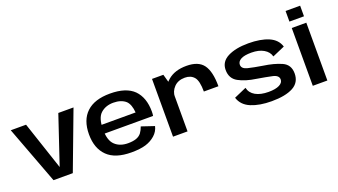

<svg xmlns="http://www.w3.org/2000/svg" viewBox="-63 -1303 3254 1846"><g transform="rotate(-20 1564.0 -380.5)"><path d="M241.5 0H439L661.5 -591.5H506L341 -100H340L176 -591.5H19.5Z M1038.5 5.5V-88.5Q955 -88.5 905.5 -135.5Q855.5 -181.5 855.5 -295.5Q855.5 -413 906 -458Q957 -503.5 1035.5 -503.5Q1116 -503.5 1162.5 -462Q1199.5 -425.5 1206 -342H841V-253H1352.5Q1356 -272.5 1356 -297Q1356 -440 1278.5 -519Q1200 -597 1035 -597Q876.5 -597 795 -520Q712.5 -443 712.5 -296Q712.5 -152.5 794 -73Q874 5.5 1038.5 5.5ZM1038.5 -88.5V5.5Q1129 5.5 1186 -12Q1242.5 -29.5 1283.5 -66Q1324.5 -102 1337 -155L1206.5 -199Q1194.5 -164.5 1175.5 -138Q1155.5 -112 1121 -100Q1087 -88.5 1038.5 -88.5Z M1891.5 -306.5H2040.5Q2040.5 -457.5 1989.8 -526.8Q1939 -596 1817 -596Q1697 -596 1626 -534.8Q1555 -473.5 1555 -392L1612 -352Q1612 -409 1653 -451.8Q1694 -494.5 1764 -494.5Q1824.5 -494.5 1858 -455.2Q1891.5 -416 1891.5 -306.5ZM1464.5 0H1613V-474L1580.5 -591H1464.5Z M2474 4.5Q2615 4.5 2693.2 -37.5Q2771.5 -79.5 2771.5 -172.5Q2771.5 -262 2695.5 -296Q2619.5 -330 2509.5 -345.5Q2422.5 -359.5 2363.5 -373.8Q2304.5 -388 2304.5 -429.5Q2304.5 -463 2340 -482.5Q2375.5 -502 2447.5 -502Q2523.5 -502 2573 -473Q2622.5 -444 2635 -395L2761.5 -450Q2738.5 -526 2657 -561Q2575.5 -596 2450 -596Q2320.5 -596 2239.8 -554.8Q2159 -513.5 2159 -429.5Q2159 -341.5 2229.8 -302.5Q2300.5 -263.5 2410 -248Q2500.5 -233 2563 -219.5Q2625.5 -206 2625.5 -163Q2625.5 -129.5 2586.8 -109.8Q2548 -90 2476.5 -90Q2395 -90 2343.5 -119Q2292 -148 2279.5 -203L2153 -147.5Q2178.5 -67 2264.2 -31.2Q2350 4.5 2474 4.5Z M2894.5 0H3043.5V-591.5H2894.5ZM2894.5 -765.5V-657H3043.5V-765.5Z"/></g></svg>

Font: Anybody SemiExpanded SemiBold
Style: Regular
Weight: 600
Width: 6
Designer: Tyler Finck
Foundry: Etcetera Type Company
Version: Version 1.113;gftools[0.9.25]